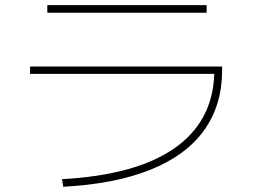

<svg xmlns="http://www.w3.org/2000/svg" viewBox="-20 -714 978 739"><path d="M804.7 -429.7H95.7V-458H835V-444.3Q835 -309.1 765.4 -212.4Q695.8 -115.7 559.3 -60.8Q422.9 -5.9 223.6 4.9L218.8 -24.4Q502.4 -40 650.6 -142.8Q798.8 -245.6 804.7 -429.7ZM162.1 -694.3H775.4V-665H162.1Z"/></svg>

Font: Pretendard Thin
Style: Regular
Weight: 100
Designer: Base glyphs from Inter by Rasmus Andersson; Hangeul glyphs from Noto Sans CJK(Source Han Sans) by Jang Soo-young and Kan
Foundry: Kil Hyung-jin
Version: Version 1.309